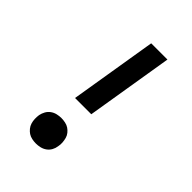

<svg xmlns="http://www.w3.org/2000/svg" viewBox="-218 -831 936 936"><g transform="rotate(45 250.0 -363.5)"><path d="M297 -284H185L259 -735H371ZM207 8Q193 8 179 5Q165 2 154.5 -5Q144 -12 135.5 -22.5Q127 -33 123 -46Q119 -59 118.5 -73Q118 -87 120 -101Q123 -116 130.5 -129.5Q138 -143 150.5 -152Q163 -161 178 -164.5Q193 -168 207 -168Q221 -168 235 -165Q249 -162 259.5 -155Q270 -148 278.5 -137.5Q287 -127 290.5 -114Q294 -101 295 -87Q296 -73 293 -59Q291 -44 283.5 -30.5Q276 -17 263.5 -8Q251 1 236 4.5Q221 8 207 8Z"/></g></svg>

Font: Iosevka Term Curly Oblique
Style: Bold
Weight: 700
Italic angle: -9°
Designer: Belleve Invis
Foundry: Belleve Invis
Version: Version 32.3.0